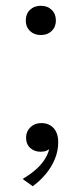

<svg xmlns="http://www.w3.org/2000/svg" viewBox="-20 -519 279 663"><path d="M121 -398Q98 -398 83.5 -412Q69 -426 69 -448Q69 -471 83.5 -485Q98 -499 121 -499Q144 -499 158.5 -485Q173 -471 173 -448Q173 -426 158.5 -412Q144 -398 121 -398ZM93 124 58 99Q87 82 107 63.5Q127 45 138.5 24.5Q150 4 152 -17Q152 -19 153 -21Q154 -23 155.5 -23.5Q157 -24 158.5 -24.5Q160 -25 162 -24Q160 -15 154.5 -8.5Q149 -2 140.5 1.5Q132 5 120 5Q99 5 84.5 -8Q70 -21 70 -44Q70 -65 85 -79.5Q100 -94 123 -94Q140 -94 153 -86.5Q166 -79 173.5 -64.5Q181 -50 181 -28Q181 2 169.5 30Q158 58 138 82Q118 106 93 124Z"/></svg>

Font: Roboto Serif 120pt Expanded Light
Style: Regular
Weight: 300
Width: 7
Designer: Greg Gazdowicz
Foundry: Commercial Type
Version: Version 1.008